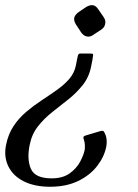

<svg xmlns="http://www.w3.org/2000/svg" viewBox="-51 -471 526 732"><path d="M331 29Q338 27 341.5 28Q345 29 347 34Q353 44 355 58Q357 72 354 89Q346 128 318.5 163Q291 198 246 219.5Q201 241 140 241Q81 241 40 220.5Q-1 200 -19 163.5Q-37 127 -28 82Q-20 41 0.5 10Q21 -21 49.5 -45Q78 -69 108.5 -89Q139 -109 166.5 -128.5Q194 -148 213 -170Q232 -192 238 -220Q240 -232 242.5 -243.5Q245 -255 246 -259Q248 -267 255 -267H294Q298 -267 301.5 -266Q305 -265 304 -261Q304 -257 301.5 -243.5Q299 -230 297 -220Q289 -178 265 -147.5Q241 -117 210 -92.5Q179 -68 148 -43.5Q117 -19 93.5 11Q70 41 62 82Q51 137 67 173Q83 209 146 209Q188 209 214.5 190Q241 171 254.5 145.5Q268 120 272 100Q273 91 272.5 80.5Q272 70 268 59Q267 57 267 55Q267 53 267 52Q268 49 269.5 48.5Q271 48 274 46ZM306 -339Q293 -329 280 -332Q268 -334 258 -348L239 -377Q230 -391 232 -403Q234 -414 249 -425L277 -444Q292 -453 304 -451Q315 -449 324 -435L344 -406Q353 -393 350 -380Q348 -367 335 -358Z"/></svg>

Font: Young Serif Light
Style: Italic
Weight: 300
Italic angle: -10.979°
Designer: Bastien Sozeau
Foundry: NBR — Bastien Sozeau
Version: Version 5.001